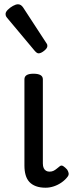

<svg xmlns="http://www.w3.org/2000/svg" viewBox="-20 -859 344 896"><path d="M193 17Q167 17 148 10Q129 3 117 -10Q105 -23 99.5 -42.5Q94 -62 94 -86V-489Q94 -502 104.5 -508.5Q115 -515 136 -515Q158 -515 169 -508.5Q180 -502 180 -489V-96Q180 -83 184 -74.5Q188 -66 195 -62Q202 -58 211 -58Q222 -58 230 -62Q238 -66 245 -72Q252 -78 260 -84Q267 -89 275.5 -83.5Q284 -78 293 -68Q298 -61 300 -52Q302 -43 296 -35Q285 -20 268 -8Q251 4 231.5 10.5Q212 17 193 17ZM160 -610Q156 -610 151.5 -613Q147 -616 141 -623L18 -770Q11 -778 8.5 -782.5Q6 -787 6 -794Q6 -803 16.5 -813.5Q27 -824 40.5 -831.5Q54 -839 64 -839Q78 -839 88 -824L195 -660Q200 -653 200.5 -650Q201 -647 201 -644Q201 -634 186 -622Q171 -610 160 -610Z"/></svg>

Font: Playwrite US Modern
Style: Regular
Weight: 400
Designer: Veronika Burian, José Scaglione
Foundry: TypeTogether
Version: Version 1.002